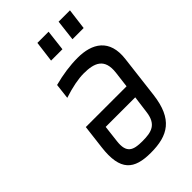

<svg xmlns="http://www.w3.org/2000/svg" viewBox="-206 -731 813 813"><g transform="rotate(-45 200.5 -324.5)"><path d="M195 10C298 10 360 -26 376 -155L399 -346C413 -456 345 -494 260 -494C214 -494 166 -487 117 -474L109 -405C158 -421 199 -429 231 -429C295 -429 339 -412 330 -335L321 -262H77L64 -155C48 -26 96 10 195 10ZM204 -50C150 -50 120 -61 128 -127L137 -203H314L304 -127C296 -59 259 -50 204 -50ZM240 -565 251 -659H184L172 -565ZM367 -565 379 -659H311L300 -565Z"/></g></svg>

Font: Gamestation Condensed
Style: Italic
Weight: 400
Width: 3
Designer: Jonas Hecksher
Foundry: Jonas Hecksher, Playtypeª, e-types AS
Version: Version 1.003